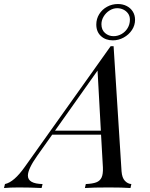

<svg xmlns="http://www.w3.org/2000/svg" viewBox="-107 -945 756 965"><path d="M0 0ZM571.8 -845.2Q571.8 -817.9 556.2 -794.2Q540.5 -770.5 514.6 -756.3Q488.8 -742.2 460 -742.2Q423.8 -742.2 400.4 -763.7Q377 -785.2 377 -821.8Q377 -850.1 391.6 -873.8Q406.2 -897.5 431.2 -911.1Q456.1 -924.8 485.8 -924.8Q509.8 -924.8 529.3 -915Q548.8 -905.3 560.3 -887.2Q571.8 -869.1 571.8 -845.2ZM545.9 -846.2Q545.9 -864.3 536.6 -877.2Q527.3 -890.1 512.7 -897Q498 -903.8 481.9 -903.8Q461.9 -903.8 443.6 -892.3Q425.3 -880.9 414.1 -862.3Q402.8 -843.8 402.8 -823.2Q402.8 -794.9 420.9 -779.1Q439 -763.2 463.9 -763.2Q484.9 -763.2 503.9 -773.9Q522.9 -784.7 534.4 -803.7Q545.9 -822.8 545.9 -846.2ZM553.2 -20 548.8 0Q508.8 -2.9 439.9 -2.9Q359.4 -2.9 319.8 0L324.2 -20Q358.4 -21.5 377 -28.6Q395.5 -35.6 403.6 -53Q411.6 -70.3 410.2 -104L400.9 -268.1H155.3L80.1 -162.1Q33.2 -95.7 33.2 -62.5Q33.2 -21.5 106.9 -20L102.1 0Q46.4 -2.9 -12.2 -2.9Q-55.7 -2.9 -86.9 0L-82 -20Q-36.1 -29.8 18.1 -106.9L449.2 -712.9H463.9L503.9 -84Q506.3 -51.3 520.8 -36.1Q535.2 -21 553.2 -20ZM383.3 -590.3 169.4 -288.1H399.9Z"/></svg>

Font: TypoPRO Playfair Display SC
Style: Italic
Weight: 400
Italic angle: -14°
Designer: Claus Eggers Sørensen
Foundry: Claus Eggers Sørensen
Version: Version 1.004;PS 001.004;hotconv 1.0.70;makeotf.lib2.5.58329